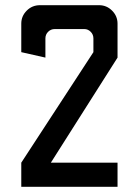

<svg xmlns="http://www.w3.org/2000/svg" viewBox="-20 -720 535 740"><path d="M62 0V-93L340 -519V-572Q340 -587 329.5 -597.5Q319 -608 305 -608H191Q176 -608 165.5 -597.5Q155 -587 155 -572V-498L62 -519V-629Q62 -658 83 -679Q104 -700 134 -700H362Q391 -700 412 -679Q433 -658 433 -629V-498L176 -93H433V0Z"/></svg>

Font: Odibee Sans
Style: Regular
Weight: 400
Designer: James Barnard - Barnard Co. Limited
Version: Version 2.001; ttfautohint (v1.8.3)